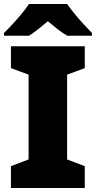

<svg xmlns="http://www.w3.org/2000/svg" viewBox="-21 -947 483 967"><path d="M406 0H34V-110L123 -144V-571L34 -604V-714H406V-604L317 -571V-144L406 -110ZM317 -927Q333 -904 355.5 -876.5Q378 -849 401.5 -823.5Q425 -798 442 -781V-767H318Q292 -782 269 -800Q246 -818 220 -840Q194 -818 172.5 -801Q151 -784 125 -767H-1V-781Q18 -799 41.5 -824.5Q65 -850 87.5 -877Q110 -904 125 -927Z"/></svg>

Font: Noto Sans Thai Black
Style: Regular
Weight: 900
Version: Version 2.001